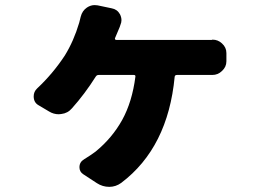

<svg xmlns="http://www.w3.org/2000/svg" viewBox="-20 -644 1040 754"><path d="M431.6 -494.1Q430.7 -491.2 432.1 -489.3Q433.6 -487.3 436.5 -487.3H775.4Q793 -487.3 811.5 -487.3Q813.5 -488.3 814.5 -488.3Q835.9 -488.3 851.6 -473.6Q869.1 -458 869.1 -435.5V-403.3Q869.1 -380.9 851.6 -365.2Q835.9 -349.6 813.5 -349.6Q812.5 -349.6 811.5 -349.6Q796.9 -349.6 775.4 -349.6H674.8Q667 -349.6 666 -342.8Q639.6 -64.5 456.1 74.2Q434.6 89.8 409.2 89.8Q382.8 89.8 360.4 75.2L306.6 40Q292 30.3 292 12.7Q292 -7.8 310.5 -18.6Q335.9 -34.2 355.5 -48.8Q420.9 -102.5 460 -173.3Q499 -244.1 511.7 -342.8Q512.7 -349.6 505.9 -349.6H367.2Q360.4 -349.6 356.4 -343.8Q312.5 -274.4 262.7 -218.8Q246.1 -199.2 220.7 -196.3Q215.8 -195.3 210.9 -195.3Q190.4 -195.3 172.9 -206.1L131.8 -230.5Q112.3 -241.2 112.3 -265.6Q112.3 -284.2 126 -296.9Q187.5 -354.5 234.4 -425.8Q269.5 -482.4 291 -554.7Q293.9 -565.4 296.9 -578.1Q302.7 -601.6 321.3 -614.3Q335.9 -624 351.6 -624Q357.4 -624 363.3 -623L418.9 -611.3Q440.4 -607.4 451.2 -587.9Q457 -576.2 457 -564.5Q457 -555.7 453.1 -546.9Q451.2 -542 450.2 -538.1Q442.4 -518.6 431.6 -494.1Z"/></svg>

Font: Gen Jyuu Gothic Heavy
Style: Bold
Weight: 900
Designer: [Source Han Sans]
Ryoko NISHIZUKA  (kana & ideographs); Paul D. Hunt (Latin, Greek & Cyrillic); Wenlong ZHANG  (bopomofo
Version: Version 1.002.20150607